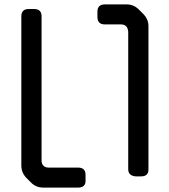

<svg xmlns="http://www.w3.org/2000/svg" viewBox="-20 -750 768 873"><path d="M597 52H621Q655 52 655 21V-631Q655 -663 631 -687L611 -707Q588 -730 555 -730H457Q423 -730 423 -697V-673Q423 -639 457 -639H530Q560 -639 563 -606V19Q563 49 597 52ZM101 60 121 80Q144 103 177 103H335Q369 103 369 72V45Q369 12 335 12H202Q169 12 169 -22V-676Q169 -709 135 -709H111Q77 -709 77 -676V3Q77 36 101 60Z"/></svg>

Font: WDXL Lubrifont SC
Style: Regular
Weight: 400
Designer: [WDXL Lubrifont] Copyright 2020-2022 (c) NightFurySL2001, Skr-ZERO; [ZCOOL QingKe HuangYou] Copyright 2018-2022 (c) The 
Version: Version 2.001;hotconv 1.1.1;makeotfexe 2.6.0